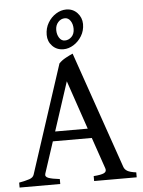

<svg xmlns="http://www.w3.org/2000/svg" viewBox="-57 -881 691 926"><g transform="rotate(-5 288.5 -418.0)"><path d="M179.2 -208 129.4 -56.2Q124.5 -41.5 141.6 -34.9Q158.7 -28.3 196.8 -23.9V0H0V-23.9Q31.7 -29.8 50 -35.9Q68.4 -42 72.8 -56.2L243.7 -579.6Q257.3 -593.8 276.6 -604.2Q295.9 -614.7 311 -621.1L506.8 -56.2Q511.2 -43 524.2 -35.4Q537.1 -27.8 566.9 -23.9V0H360.8V-23.9Q397 -26.4 411.1 -33.4Q425.3 -40.5 419.9 -56.2L367.7 -208ZM352.1 -254.4 271.5 -490.7 194.3 -254.4ZM373.5 -759.3Q373.5 -727.1 357.9 -701.4Q342.3 -675.8 318.4 -660.9Q294.4 -646 269.5 -646Q236.8 -646 215.6 -668Q194.3 -689.9 194.3 -721.7Q194.3 -754.4 209.7 -780.3Q225.1 -806.2 249 -821Q272.9 -835.9 298.3 -835.9Q330.6 -835.9 351.8 -813.5Q373 -791 373.5 -759.3ZM326.2 -740.2Q326.2 -762.7 315.7 -778.6Q305.2 -794.4 288.6 -794.4Q269.5 -794.4 255.9 -779.3Q242.2 -764.2 242.2 -741.2Q242.2 -719.7 252.4 -703.6Q262.7 -687.5 279.3 -687.5Q297.9 -687.5 312 -701.4Q326.2 -715.3 326.2 -740.2Z"/></g></svg>

Font: Namdhinggo
Style: Regular
Weight: 400
Designer: Victor Gaultney
Foundry: SIL International
Version: Version 3.001